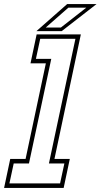

<svg xmlns="http://www.w3.org/2000/svg" viewBox="-62 -918 492 938"><path d="M-42 0 -12 -141.5H63L162 -608.5H87L117 -750H333L204 -141.5H279L249 0ZM-16 -22H231.5L252.5 -119.5H177L306.5 -728.5H134.5L113.5 -630.5H188.5L79.5 -119.5H5ZM116 -766 266 -898H409.5L239.5 -766ZM161.5 -783.5H235.5L359.5 -880.5H272Z"/></svg>

Font: Tourney Condensed ExtraLight
Style: Italic
Weight: 200
Width: 3
Italic angle: -12°
Designer: Tyler Finck
Foundry: Etcetera Type Co
Version: Version 1.010; ttfautohint (v1.8.3)